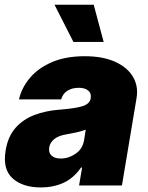

<svg xmlns="http://www.w3.org/2000/svg" viewBox="-20 -793 631 821"><path d="M154.8 8.5Q77.1 8.5 33.7 -30.5Q-9.6 -69.6 4.3 -150.6Q14.2 -210.2 46.9 -246.8Q79.5 -283.4 127.8 -301.5Q176.1 -319.6 233 -323.9Q302.2 -329.2 332.9 -339Q363.6 -348.7 367.9 -372.2V-373.6Q371.1 -394.9 356.7 -406.2Q342.3 -417.6 316.8 -417.6Q289.1 -417.6 269 -405.5Q248.9 -393.5 241.5 -367.9H61.1Q72.4 -417.6 107.8 -459.7Q143.1 -501.8 201.9 -527.2Q260.7 -552.6 342.3 -552.6Q419.7 -552.6 472.3 -528.8Q524.9 -505 548.7 -464.5Q572.4 -424 563.9 -373.6L501.4 0H318.2L331 -76.7H326.7Q294.7 -30.9 251.4 -11.2Q208.1 8.5 154.8 8.5ZM240.1 -115.1Q273.1 -115.1 303.1 -135.5Q333.1 -155.9 339.5 -193.2L346.6 -238.6Q330.6 -232.2 309.8 -227.6Q289.1 -223 265.6 -218.8Q230.5 -213.4 212 -198.3Q193.5 -183.2 190.3 -161.9Q187.1 -139.6 200.8 -127.3Q214.5 -115.1 240.1 -115.1ZM423.3 -613.6H294L213.1 -772.7H380.7Z"/></svg>

Font: Inter UI Black
Style: Italic
Weight: 900
Italic angle: -9.39999°
Designer: Rasmus Andersson
Foundry: rsms
Version: 3.2;8d6f07862